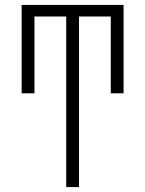

<svg xmlns="http://www.w3.org/2000/svg" viewBox="-20 -550 590 780"><path d="M249 210V-483H120V-171H68V-530H482V-171H430V-483H301V210Z"/></svg>

Font: Lode Dark
Style: Regular
Weight: 400
Monospace: yes
Designer: Belleve Invis
Foundry: Belleve Invis
Version: Version 29.2.0; ttfautohint (v1.8.3)